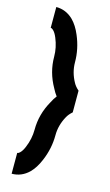

<svg xmlns="http://www.w3.org/2000/svg" viewBox="-124 -845 509 890"><g transform="rotate(15 131.0 -400.0)"><path d="M30 -800Q77 -800 112 -766Q137 -741 154 -700Q180 -639 180 -575Q180 -527 205 -482Q213 -467 230 -452V-450V-350V-348Q213 -333 205 -318Q180 -273 180 -225Q180 -161 154 -100Q137 -59 112 -34Q77 0 30 0V-100Q36 -100 42 -106Q53 -116 62 -138Q80 -181 80 -225Q80 -299 118 -366Q128 -386 139 -400Q128 -414 118 -434Q80 -501 80 -575Q80 -619 62 -662Q53 -684 42 -694Q36 -700 30 -700Z"/></g></svg>

Font: Serreria Sobria
Style: Medium
Weight: 500
Version: Version 001.000